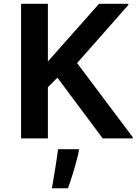

<svg xmlns="http://www.w3.org/2000/svg" viewBox="-20 -731 721 1014"><path d="M91.3 0V-710.9H232.9V-406.2L502.9 -710.9H657.7V-704.6L387.2 -397.9L681.2 -6.3V0H522.5L283.2 -320.8L232.9 -270.5V0ZM253.9 263.2Q255.9 253.9 259 235.1Q262.2 216.3 266.1 191.9Q270 167.5 274.2 142.3Q278.3 117.2 281.5 94.7Q284.7 72.3 286.6 57.1H397V58.1Q397 66.4 392.1 86.9Q387.2 107.4 380.1 133.5Q373 159.7 364.7 186Q356.4 212.4 349.4 233.2Q342.3 253.9 338.9 263.2Z"/></svg>

Font: Comme SemiBold
Style: Regular
Weight: 600
Version: Version 1.000;gftools[0.9.27]